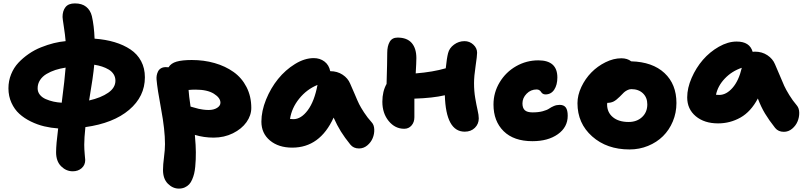

<svg xmlns="http://www.w3.org/2000/svg" viewBox="-20 -817 4754 1133"><path d="M409.2 193.8Q370.6 193.8 340.8 164.3Q311 134.8 311 81.1Q311 36.1 323.2 -59.1Q281.2 -62 241 -71.5Q200.7 -81.1 161.9 -100.1Q123 -119.1 94.2 -145.3Q65.4 -171.4 47.6 -210.4Q29.8 -249.5 29.8 -295.9Q29.8 -339.8 45.7 -378.9Q61.5 -418 88.6 -446.8Q115.7 -475.6 149.7 -499Q183.6 -522.5 222.2 -537.8Q260.7 -553.2 297.1 -562.3Q333.5 -571.3 367.2 -574.2Q364.3 -610.4 356.7 -659.4Q349.1 -708.5 349.1 -716.8Q349.1 -752.9 366.5 -774.9Q383.8 -796.9 421.9 -796.9Q463.4 -796.9 488.3 -777.1Q513.2 -757.3 522 -722.2Q535.2 -665.5 538.1 -588.9Q603.5 -584 656.5 -568.1Q709.5 -552.2 750 -525.1Q790.5 -498 812.7 -456.3Q835 -414.6 835 -360.8Q835 -247.6 741.9 -168.7Q648.9 -89.8 483.9 -66.9Q477.1 -2 477.1 37.1Q477.1 63 480 94.2Q482.9 125.5 482.9 127Q482.9 156.7 461.9 175.3Q440.9 193.8 409.2 193.8ZM661.1 -340.8Q661.1 -361.8 650.6 -378.7Q640.1 -395.5 621.6 -406.5Q603 -417.5 582 -424.3Q561 -431.2 536.1 -435.1Q530.3 -367.2 505.9 -224.1Q576.2 -240.2 618.7 -269.8Q661.1 -299.3 661.1 -340.8ZM202.1 -295.9Q202.1 -274.4 215.1 -258.1Q228 -241.7 250 -232.2Q272 -222.7 295.2 -217.5Q318.4 -212.4 344.2 -210.9Q362.3 -351.1 367.2 -418Q335 -413.1 306.9 -404.1Q278.8 -395 254.6 -380.6Q230.5 -366.2 216.3 -344.5Q202.1 -322.8 202.1 -295.9Z M1035.6 295.9Q999.5 295.9 970.7 267.1Q941.9 238.3 941.9 186Q941.9 154.8 947.8 110.6Q953.6 66.4 953.6 33.2Q953.6 -51.3 930.9 -172.4Q908.2 -293.5 903.8 -348.1Q902.8 -360.4 904.8 -371.8Q906.7 -383.3 912.4 -395Q918 -406.7 929.7 -413.8Q941.4 -420.9 958.5 -420.9Q968.8 -420.9 974.6 -419.9Q988.8 -443.8 1022.2 -453.4Q1055.7 -462.9 1111.8 -462.9Q1183.6 -462.9 1246.6 -444.8Q1309.6 -426.8 1358.2 -392.3Q1406.7 -357.9 1434.8 -303.2Q1462.9 -248.5 1462.9 -180.2Q1462.9 -136.2 1434.6 -96.2Q1406.2 -56.2 1354.5 -30.5Q1302.7 -4.9 1240.7 -4.9Q1183.1 -4.9 1129.9 -21Q1135.7 45.4 1135.7 81.1Q1135.7 105.5 1135 124.3Q1134.3 143.1 1132.1 166.5Q1129.9 189.9 1125.7 207.3Q1121.6 224.6 1114 242.2Q1106.4 259.8 1096.2 270.8Q1085.9 281.7 1070.6 288.8Q1055.2 295.9 1035.6 295.9ZM1133.8 -288.1Q1112.3 -288.1 1092.8 -286.1Q1094.7 -252.9 1104.5 -188Q1106.9 -187.5 1125.7 -182.1Q1144.5 -176.8 1152.6 -174.8Q1160.6 -172.9 1177.7 -170.4Q1194.8 -168 1210.9 -168Q1241.2 -168 1261 -180.4Q1280.8 -192.9 1280.8 -210.9Q1280.8 -239.7 1242.2 -263.9Q1203.6 -288.1 1133.8 -288.1Z M1704.6 54.2Q1623.5 54.2 1573 12Q1522.5 -30.3 1522.5 -99.1Q1522.5 -161.6 1550 -229.5Q1577.6 -297.4 1620.8 -350.8Q1664.1 -404.3 1720.7 -439.2Q1777.3 -474.1 1831.5 -474.1Q1868.2 -474.1 1894.8 -453.9Q1921.4 -433.6 1928.7 -397Q1970.2 -397 2001.7 -376.2Q2033.2 -355.5 2046.4 -323.2Q2054.7 -305.7 2072.3 -263.7Q2089.8 -221.7 2099.1 -202.9Q2108.4 -184.1 2128.4 -153.3Q2148.4 -122.6 2173.3 -95.2Q2187.5 -80.1 2188.5 -53.5Q2189.5 -26.9 2179.4 -2.2Q2169.4 22.5 2147.7 40.8Q2126 59.1 2098.6 59.1Q2065.9 59.1 2047.4 36.1Q2014.2 -4.9 1991.7 -41Q1969.2 -77.1 1948.7 -123Q1867.7 54.2 1704.6 54.2ZM1711.4 -113.8Q1756.8 -113.8 1796.1 -166.5Q1835.4 -219.2 1853.5 -315.9Q1789.6 -289.6 1745.4 -234.6Q1701.2 -179.7 1691.4 -115.2Q1701.7 -113.8 1711.4 -113.8Z M2365.2 -57.1Q2311 -57.1 2273.7 -102.8Q2236.3 -148.4 2236.3 -216.8Q2236.3 -277.8 2261.2 -321.8Q2265.1 -449.7 2265.1 -505.9Q2265.1 -544.9 2279.5 -570.1Q2293.9 -595.2 2326.2 -595.2Q2381.8 -595.2 2409.4 -563.5Q2437 -531.7 2437 -474.1Q2437 -450.2 2433.1 -383.8Q2535.2 -392.1 2610.4 -414.1Q2616.7 -475.1 2624 -502.9Q2631.3 -533.2 2659.2 -553.7Q2687 -574.2 2721.2 -574.2Q2751 -574.2 2773.2 -553.7Q2795.4 -533.2 2795.4 -505.9Q2795.4 -486.8 2786.4 -426.8Q2777.3 -366.7 2777.3 -326.2Q2777.3 -279.3 2784.4 -238Q2791.5 -196.8 2798.3 -167Q2805.2 -137.2 2805.2 -118.2Q2805.2 -85.4 2782.2 -62.7Q2759.3 -40 2722.2 -40Q2611.3 -40 2605 -254.9Q2533.7 -238.3 2425.3 -234.9V-125Q2425.3 -95.7 2408.4 -76.4Q2391.6 -57.1 2365.2 -57.1Z M3122.1 16.1Q3011.7 16.1 2951.9 -43Q2892.1 -102.1 2892.1 -200.2Q2892.1 -271 2928.5 -331.3Q2964.8 -391.6 3025.6 -426.3Q3086.4 -460.9 3156.7 -460.9Q3269 -460.9 3269 -359.9Q3269 -315.9 3250.5 -287.8Q3231.9 -259.8 3198.7 -259.8Q3189 -259.8 3182.4 -264.4Q3175.8 -269 3172.9 -274.4Q3169.9 -279.8 3163.3 -284.4Q3156.7 -289.1 3147 -289.1Q3111.8 -289.1 3087.4 -263.9Q3063 -238.8 3063 -207Q3063 -179.7 3076.9 -166.7Q3090.8 -153.8 3123 -153.8Q3157.2 -153.8 3182.6 -160.6Q3208 -167.5 3220.2 -176Q3232.4 -184.6 3248.5 -191.4Q3264.6 -198.2 3282.7 -198.2Q3307.1 -198.2 3318.6 -182.9Q3330.1 -167.5 3330.1 -133.8Q3330.1 -66.4 3272 -25.1Q3213.9 16.1 3122.1 16.1Z M3694.8 64.9Q3561 64.9 3474.4 -12Q3387.7 -88.9 3387.7 -208Q3387.7 -255.4 3410.6 -304Q3433.6 -352.5 3469.7 -389.4Q3505.9 -426.3 3553.2 -449.7Q3600.6 -473.1 3646.5 -473.1Q3682.1 -473.1 3704.6 -455.1Q3830.6 -451.7 3901.1 -386Q3971.7 -320.3 3971.7 -209Q3971.7 -151.4 3950.4 -100.6Q3929.2 -49.8 3892.3 -13.4Q3855.5 22.9 3804.2 43.9Q3752.9 64.9 3694.8 64.9ZM3562.5 -201.2Q3562.5 -153.8 3596.7 -125.5Q3630.9 -97.2 3689.5 -97.2Q3737.8 -97.2 3768.8 -126Q3799.8 -154.8 3799.8 -201.2Q3799.8 -241.7 3773.9 -266.4Q3748 -291 3705.6 -291Q3692.9 -291 3680.7 -284.4Q3668.5 -277.8 3661.9 -271.5Q3655.3 -265.1 3637.7 -247.1Q3616.7 -226.1 3600.8 -218Q3585 -210 3563.5 -210Q3562.5 -207 3562.5 -201.2Z M4217.3 -88.9Q4136.2 -88.9 4085.7 -131.1Q4035.2 -173.3 4035.2 -242.2Q4035.2 -297.4 4061.3 -357.2Q4087.4 -417 4127.9 -463.9Q4168.5 -510.7 4222.2 -541.3Q4275.9 -571.8 4327.1 -571.8Q4404.3 -571.8 4421.4 -511.2Q4426.3 -512.2 4435.1 -512.2Q4476.6 -512.2 4508.3 -491.2Q4540 -470.2 4553.2 -438Q4564 -414.6 4580.8 -373.5Q4597.7 -332.5 4607.7 -310.5Q4617.7 -288.6 4637.5 -256.3Q4657.2 -224.1 4682.1 -194.8Q4695.8 -178.7 4696.3 -152.1Q4696.8 -125.5 4686.5 -100.6Q4676.3 -75.7 4654.5 -57.4Q4632.8 -39.1 4605.5 -39.1Q4572.8 -39.1 4554.2 -62Q4517.6 -108.4 4494.4 -147Q4471.2 -185.5 4452.1 -235.8Q4411.1 -158.2 4349.9 -123.5Q4288.6 -88.9 4217.3 -88.9ZM4224.1 -256.8Q4266.1 -256.8 4302.7 -298.6Q4339.4 -340.3 4357.4 -417Q4298.3 -397 4257.1 -353.5Q4215.8 -310.1 4205.1 -257.8Q4208 -257.8 4214.4 -257.3Q4220.7 -256.8 4224.1 -256.8Z"/></svg>

Font: Shantell Sans Irregular Bouncy
Style: Regular
Weight: 800
Designer: Stephen Nixon, Anya Danilova, Shantell Martin
Foundry: Arrow Type
Version: Version 1.006;[9816181b4]